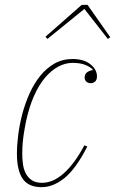

<svg xmlns="http://www.w3.org/2000/svg" viewBox="-20 -762 476 794"><path d="M152 12Q98 12 74 -22.5Q50 -57 50 -127Q50 -162 55.5 -205Q61 -248 72.5 -291.5Q84 -335 102.5 -376Q121 -417 146.5 -448.5Q172 -480 205 -499Q238 -518 280 -518Q326 -518 353.5 -496.5Q381 -475 381 -446Q381 -432 373.5 -425Q366 -418 355 -418Q344 -418 337 -424.5Q330 -431 330 -442Q330 -455 339.5 -462.5Q349 -470 363 -472V-475Q352 -486 331.5 -494Q311 -502 280 -502Q250 -502 221 -486.5Q192 -471 166.5 -441Q141 -411 121 -366Q101 -321 88 -262Q87 -257 84.5 -244Q82 -231 79 -212.5Q76 -194 74 -172Q72 -150 72 -127Q72 -104 75 -82.5Q78 -61 87 -44Q96 -27 112 -16.5Q128 -6 154 -6Q200 -6 244.5 -46Q289 -86 329 -161L341 -156Q294 -64 247 -26Q200 12 152 12ZM168 -610 318 -742H342L436 -608L426 -601L329 -725L176 -601Z"/></svg>

Font: IBM Plex Serif Thin
Style: Italic
Weight: 100
Italic angle: -14°
Designer: Mike Abbink, Paul van der Laan, Pieter van Rosmalen
Foundry: Bold Monday
Version: Version 3.001